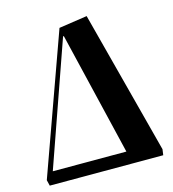

<svg xmlns="http://www.w3.org/2000/svg" viewBox="-110 -834 832 925"><g transform="rotate(-15 306.0 -371.5)"><path d="M24 0 17 -29 266 -722 407 -743 594 -29 590 0ZM56 -63H423L276 -678H272Z"/></g></svg>

Font: Literata 72pt
Style: Bold Italic
Weight: 700
Italic angle: -2°
Designer: Latin by Veronika Burian and Jose Scaglione. Greek by Irene Vlachou. Cyrillic by Vera Evstafieva
Foundry: TypeTogether
Version: Version 3.002